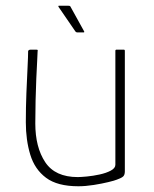

<svg xmlns="http://www.w3.org/2000/svg" viewBox="-20 -645 535 669"><path d="M253 4Q180 4 140.5 -25.5Q101 -55 85.5 -106Q70 -157 70 -219Q70 -271 72 -321Q74 -371 76 -410Q78 -449 78 -467Q79 -470 81.5 -471Q84 -472 88 -472H105Q110 -472 111 -471Q112 -470 111 -465Q111 -457 109.5 -432Q108 -407 106.5 -371.5Q105 -336 104 -295Q103 -254 103 -215Q103 -132 137.5 -80Q172 -28 251 -28Q261 -28 282.5 -30Q304 -32 327 -37Q350 -42 366 -50.5Q382 -59 382 -71V-468Q382 -470 383 -471Q384 -472 385 -472H411Q413 -472 414 -471Q415 -470 415 -468V-48Q415 -36 409.5 -30.5Q404 -25 387 -19Q380 -16 357.5 -10.5Q335 -5 306.5 -0.5Q278 4 253 4ZM249 -532Q246 -532 243 -535L184 -621Q183 -623 183.5 -624Q184 -625 185 -625H218Q220 -625 222.5 -624.5Q225 -624 226 -621L273 -536Q275 -532 271 -532Z"/></svg>

Font: Glory Thin
Style: Regular
Weight: 100
Designer: Robert Leuschke
Foundry: Robert Leuschke
Version: Version 1.011